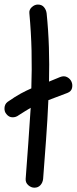

<svg xmlns="http://www.w3.org/2000/svg" viewBox="-65 -787 344 859"><path d="M204.1 -442.4Q221.7 -449.2 235.4 -441.9Q249 -434.6 254.9 -421.4Q260.7 -408.2 257.3 -393.1Q253.9 -377.9 236.3 -371.1Q209 -360.4 188.5 -353Q168 -345.7 151.4 -338.9Q147.5 -250 141.1 -162.6Q134.8 -75.2 127.9 13.7Q126 30.3 115.7 41.5Q105.5 52.7 88.9 52.7Q74.2 52.7 61.5 41.5Q48.8 30.3 49.8 13.7Q55.7 -65.4 61.5 -145Q67.4 -224.6 72.3 -304.7Q60.5 -297.9 47.9 -290Q35.2 -282.2 18.6 -271.5Q5.9 -261.7 -9.8 -262.2Q-25.4 -262.7 -36.1 -276.4Q-45.9 -287.1 -44.9 -304.2Q-43.9 -321.3 -31.2 -331.1Q3.9 -355.5 28.3 -368.7Q52.7 -381.8 75.2 -391.6Q78.1 -476.6 76.2 -559.6Q74.2 -642.6 66.4 -727.5Q64.5 -743.2 77.1 -754.9Q89.8 -766.6 104.5 -766.6Q122.1 -766.6 131.8 -754.9Q141.6 -743.2 143.6 -727.5Q151.4 -651.4 153.8 -575.2Q156.2 -499 154.3 -421.9Q175.8 -430.7 204.1 -442.4Z"/></svg>

Font: Schoolbell
Style: Regular
Weight: 400
Designer: Font Diner, Inc
Foundry: Font Diner, Inc
Version: Version 1.001